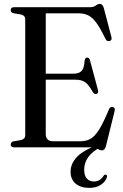

<svg xmlns="http://www.w3.org/2000/svg" viewBox="-20 -736 614 959"><path d="M33.5 -685.5Q33.5 -700 50.5 -700H429Q447.5 -700 458.2 -708.2Q469 -716.5 479 -716.5Q493 -716.5 499 -694L536.5 -551Q541 -534 526.5 -531Q512.5 -528 506 -543.5Q481 -595.5 461 -622.5Q441 -649.5 420.2 -659.5Q399.5 -669.5 373 -669.5H208.5V-368H347.5Q374.5 -368 387.5 -381.8Q400.5 -395.5 402.5 -432Q404.5 -447.5 414.5 -448.5Q425.5 -449.5 429.5 -434.5L469 -287.5Q473.5 -270.5 462 -267Q450.5 -264 443.5 -276.5Q423 -313 405.2 -325.5Q387.5 -338 356 -338H208.5V-67.5Q208.5 -30.5 245 -30.5H382Q410 -30.5 431.5 -42.2Q453 -54 474.5 -88Q496 -122 524 -189.5Q530 -204.5 543 -201.5Q557 -199 552 -179.5L509.5 -7.5Q503.5 15 489.5 15Q479.5 15 467.2 7.5Q455 0 433.5 0H50.5Q33.5 0 33.5 -14.5Q33.5 -26 47 -30L85 -36.5Q106 -41.5 106 -60.5V-639.5Q106 -658.5 85 -663.5L47 -670Q33.5 -674 33.5 -685.5ZM473 -13.5 480 0Q400.5 43 400.5 111.5Q400.5 141 413.8 155.8Q427 170.5 448.5 170.5Q480.5 170.5 496.5 143Q502 135 508.5 136.5Q518 139 513 152Q506.5 171.5 483.8 187Q461 202.5 427 202.5Q382.5 202.5 357.5 181Q332.5 159.5 332.5 122Q332.5 81 365.2 47Q398 13 473 -13.5Z"/></svg>

Font: Fraunces 144pt Soft
Style: Regular
Weight: 400
Version: Version 1.000;[0bf87f6ff]